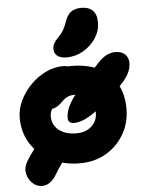

<svg xmlns="http://www.w3.org/2000/svg" viewBox="-62 -889 802 1057"><g transform="rotate(-5 339.0 -361.0)"><path d="M347 12Q257 12 187 -23.5Q117 -59 77 -122Q37 -185 37 -266Q37 -314 59.5 -361Q82 -408 119.5 -446Q157 -484 203.5 -506.5Q250 -529 297 -529Q317 -529 334.5 -522.5Q352 -516 363 -502.5Q374 -489 374 -466Q374 -429 357 -401.5Q340 -374 289 -358Q269 -352 250.5 -337Q232 -322 220 -301.5Q208 -281 208 -259Q208 -212 244.5 -183Q281 -154 342 -154Q392 -154 424.5 -183Q457 -212 457 -258Q457 -308 428.5 -337.5Q400 -367 355 -367Q333 -367 315.5 -361Q298 -355 280 -337Q266 -323 254.5 -314.5Q243 -306 231 -302.5Q219 -299 203 -299Q184 -299 168.5 -314.5Q153 -330 153 -375Q153 -402 170 -429Q187 -456 214.5 -478Q242 -500 275.5 -513Q309 -526 343 -526Q433 -526 496.5 -494.5Q560 -463 593.5 -404.5Q627 -346 627 -266Q627 -187 590 -124Q553 -61 490 -24.5Q427 12 347 12ZM333 -212Q317 -212 308.5 -219.5Q300 -227 300 -242Q300 -265 308 -288Q316 -311 332 -336Q348 -361 371 -389.5Q394 -418 424.5 -452Q455 -486 493 -528Q522 -559 545.5 -570Q569 -581 591 -581Q635 -581 653.5 -554Q672 -527 661 -484.5Q650 -442 605 -397Q553 -345 513.5 -311Q474 -277 445 -257Q416 -237 395 -227.5Q374 -218 359 -215Q344 -212 333 -212ZM128 118Q98 118 75 96.5Q52 75 45 42.5Q38 10 57 -22Q78 -57 101 -87Q124 -117 149 -135.5Q174 -154 201 -154Q237 -154 260.5 -135Q284 -116 284 -69Q284 -55 272 -35Q260 -15 242.5 8.5Q225 32 209 60Q193 88 172.5 103Q152 118 128 118ZM324 -575Q290 -575 272.5 -589.5Q255 -604 255 -627Q255 -644 262.5 -658Q270 -672 285 -687Q306 -708 317.5 -728.5Q329 -749 339 -779Q353 -814 374.5 -827Q396 -840 427 -840Q468 -840 490 -818.5Q512 -797 512 -753Q512 -705 485 -664.5Q458 -624 415 -599.5Q372 -575 324 -575Z"/></g></svg>

Font: Shantell Sans ExtraBold
Style: Regular
Weight: 800
Designer: Stephen Nixon, Anya Danilova, Shantell Martin
Foundry: Arrow Type
Version: Version 1.011;[c5ecc13dd]